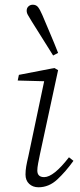

<svg xmlns="http://www.w3.org/2000/svg" viewBox="-20 -781 337 813"><path d="M88 -42Q88 -59 91 -76.5Q94 -94 100 -119L167 -437L55 -440L60 -464L210 -493L226 -484L149 -127Q145 -108 141.5 -89.5Q138 -71 138 -59Q138 -31 167 -31Q207 -31 272 -115L291 -100Q258 -54 222.5 -21Q187 12 143 12Q119 12 103.5 -2.5Q88 -17 88 -42ZM226 -557 205 -546Q158 -621 114 -691Q104 -708 98.5 -717Q93 -726 93 -736Q93 -747 100.5 -754Q108 -761 119 -761Q133 -761 141 -751Q149 -741 159 -718Q174 -682 192 -640Q210 -598 226 -557Z"/></svg>

Font: Source Serif 4 SmText Light
Style: Italic
Weight: 300
Italic angle: -12°
Designer: Frank Grießhammer
Foundry: Adobe
Version: Version 4.005;hotconv 1.1.0;makeotfexe 2.6.0